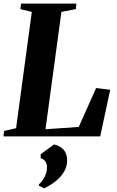

<svg xmlns="http://www.w3.org/2000/svg" viewBox="-32 -763 652 1074"><path d="M-12.5 0 -9 -30.5 58 -46 146 -696.5 82 -712 86 -743H395.5L392 -712L311.5 -696.5L222.5 -40L408.5 -53L505.5 -270.5L584.5 -261L528.5 0ZM185.5 275.5 186 268Q199 257 209.2 241.2Q219.5 225.5 225.5 207.8Q231.5 190 231 173Q231 154.5 222 140.5Q213 126.5 195.5 122V99.5L270.5 45Q306.5 53 325 75.8Q343.5 98.5 343.5 134.5Q343.5 168 326.5 197Q309.5 226 280.5 249.5Q251.5 273 215.5 290.5Z"/></svg>

Font: Merriweather 96pt ExtraBold
Style: Italic
Weight: 800
Italic angle: -7.8°
Version: Version 2.101